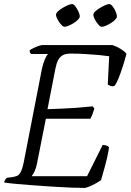

<svg xmlns="http://www.w3.org/2000/svg" viewBox="-27 -926 643 946"><path d="M391 0Q366 0 326 -1.5Q286 -3 238.5 -6Q191 -9 143.5 -12.5Q96 -16 56.5 -19.5Q17 -23 -7 -27Q-5 -35 -2 -39.5Q1 -44 6 -50L31 -53Q45 -55 56 -59Q67 -63 76 -80.5Q85 -98 92 -137L179 -584Q185 -612 193.5 -632.5Q202 -653 210 -660H126Q124 -662 121.5 -666Q119 -670 119 -678Q125 -683 137.5 -689Q150 -695 163 -699.5Q176 -704 181 -704H527Q550 -696 568.5 -684.5Q587 -673 596 -661Q588 -629 577.5 -597Q567 -565 557 -540Q547 -515 537 -503Q527 -499 517 -503Q507 -507 504 -509L511 -649Q491 -652 458.5 -655Q426 -658 389.5 -660Q353 -662 320 -662Q297 -662 282.5 -654Q268 -646 259.5 -630Q251 -614 246 -588L207 -388Q250 -390 280.5 -391Q311 -392 345 -394.5Q379 -397 430 -402L438 -391Q433 -375 428.5 -363Q424 -351 418 -341H199L155 -119Q151 -98 143.5 -82Q136 -66 129 -58H402L479 -212Q490 -212 499.5 -208Q509 -204 510 -200Q508 -181 501.5 -152.5Q495 -124 486.5 -94Q478 -64 471 -39Q462 -32 446 -23Q430 -14 414.5 -7.5Q399 -1 391 0ZM291 -794Q284 -794 274 -805Q264 -816 256.5 -830Q249 -844 249 -853Q249 -861 258.5 -870Q268 -879 281.5 -887Q295 -895 308 -900.5Q321 -906 328 -906Q336 -906 344.5 -894.5Q353 -883 359.5 -869Q366 -855 366 -845Q366 -838 357 -829Q348 -820 335.5 -812Q323 -804 310.5 -799Q298 -794 291 -794ZM474 -794Q467 -794 457.5 -805Q448 -816 440.5 -830Q433 -844 433 -853Q433 -861 442.5 -870Q452 -879 465.5 -887Q479 -895 491.5 -900.5Q504 -906 511 -906Q519 -906 528 -894.5Q537 -883 543 -868.5Q549 -854 549 -845Q549 -838 540.5 -829Q532 -820 519 -812Q506 -804 494 -799Q482 -794 474 -794Z"/></svg>

Font: Texturina Medium 12pt Thin
Style: Italic
Weight: 250
Italic angle: -11°
Version: Version 1.002